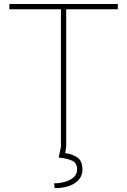

<svg xmlns="http://www.w3.org/2000/svg" viewBox="-20 -731 638 963"><path d="M570.8 -710.9V-684.6H312V0H285.6V-684.6H26.9V-710.9ZM286.6 0H312.5L307.1 37.1Q339.8 40.5 366.7 57.9Q393.6 75.2 393.6 119.6Q393.6 161.1 356.2 186.8Q318.8 212.4 254.4 212.4L251 188.5Q277.3 188.5 304 181.4Q330.6 174.3 348.6 158.9Q366.7 143.6 366.7 119.6Q366.7 87.4 343.3 75.7Q319.8 64 274.4 59.1Z"/></svg>

Font: Vazirmatn RD Thin
Style: Regular
Weight: 100
Designer: Saber Rastikerdar
Foundry: Saber Rastikerdar
Version: Version 32.102